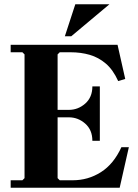

<svg xmlns="http://www.w3.org/2000/svg" viewBox="-20 -880 648 900"><path d="M549 -190H584L541 0H30V-35H85L95 -45V-625L85 -635H30V-670H531L567 -510L534 -500Q510 -553 476 -582Q442 -611 400.5 -623Q359 -635 311 -635H260L250 -625V-320L205 -365H303Q346 -365 379.5 -394.5Q413 -424 413 -475H448V-220H413Q413 -271 379.5 -300.5Q346 -330 303 -330H205L250 -375V-45L260 -35H321Q393 -35 453 -73Q513 -111 549 -190ZM493 -860 314 -710H284L333 -860Z"/></svg>

Font: Brygada 1918
Style: Bold
Weight: 700
Designer: Mateusz Machalski | Borys Kosmynka | Przemek Hoffer
Foundry: NIEPODLEGLA 2018
Version: Version 3.006